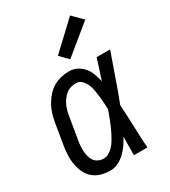

<svg xmlns="http://www.w3.org/2000/svg" viewBox="-190 -862 854 964"><g transform="rotate(-30 237.5 -380.0)"><path d="M162 8Q134 8 109 1Q84 -6 64.5 -22Q45 -38 34 -61Q23 -84 18 -109.5Q13 -135 14 -162Q15 -189 19 -216L40 -342Q44 -365 51 -388Q58 -411 70 -432.5Q82 -454 99 -473Q116 -492 137 -504.5Q158 -517 181.5 -522.5Q205 -528 228 -528Q254 -528 275 -517Q296 -506 311 -488Q326 -470 334 -447.5Q342 -425 347 -402Q357 -432 366.5 -461.5Q376 -491 385 -520H463Q439 -453 416 -386Q393 -319 367 -252Q371 -189 373 -126Q375 -63 379 0H301Q301 -27 301.5 -53.5Q302 -80 302 -107Q291 -86 277 -66Q263 -46 245.5 -29.5Q228 -13 206 -2.5Q184 8 162 8ZM162 -61Q178 -61 192.5 -69.5Q207 -78 218.5 -90.5Q230 -103 238.5 -117Q247 -131 254.5 -145.5Q262 -160 268.5 -174.5Q275 -189 281 -204Q287 -219 292.5 -234Q298 -249 304 -265Q303 -284 302 -303.5Q301 -323 298.5 -342Q296 -361 293 -379.5Q290 -398 282.5 -415Q275 -432 262 -445.5Q249 -459 229 -459Q214 -459 198.5 -454.5Q183 -450 171 -440Q159 -430 149 -416.5Q139 -403 133 -389Q127 -375 123 -360.5Q119 -346 117 -331L96 -205Q93 -189 92 -173.5Q91 -158 92 -142.5Q93 -127 97 -112Q101 -97 109.5 -85.5Q118 -74 132 -67.5Q146 -61 162 -61ZM265 -577 220 -623 374 -768 430 -712Z"/></g></svg>

Font: Iosevka QP
Style: Italic
Weight: 400
Italic angle: -9°
Designer: Belleve Invis
Foundry: Belleve Invis
Version: Version 20.0.0; ttfautohint (v1.8.4)